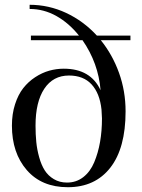

<svg xmlns="http://www.w3.org/2000/svg" viewBox="-20 -780 599 810"><path d="M509.8 -310.1Q509.8 -154.8 445.3 -72.5Q380.9 9.8 266.1 9.8Q155.8 9.8 93 -62.5Q30.3 -134.8 30.3 -250Q30.3 -299.3 43.5 -340.1Q56.6 -380.9 78.1 -408.2Q99.6 -435.5 128.4 -454.3Q157.2 -473.1 187.5 -481.7Q217.8 -490.2 249 -490.2Q362.3 -490.2 404.3 -399.4Q395 -513.7 328.1 -610.4H110.4V-629.9H313Q271.5 -682.1 218.3 -712.2Q165 -742.2 105 -742.2V-759.8Q185.5 -759.8 258.8 -725.6Q332 -691.4 388.7 -629.9H530.3V-610.4H405.3Q454.6 -549.3 482.2 -472.4Q509.8 -395.5 509.8 -310.1ZM129.9 -250Q129.9 -212.9 133.1 -180.9Q136.2 -148.9 145.3 -116.5Q154.3 -84 168.7 -61.3Q183.1 -38.6 207.3 -24.2Q231.4 -9.8 262.7 -9.8Q301.8 -9.8 331.3 -32.7Q360.8 -55.7 377.4 -95.2Q394 -134.8 402.1 -181.2Q410.2 -227.5 410.2 -280.3L408.2 -317.9Q400.9 -386.2 366.5 -423.8Q332 -461.4 271 -461.4Q204.1 -461.4 167 -405.8Q129.9 -350.1 129.9 -250Z"/></svg>

Font: Bodoni* 11pt
Style: Regular
Weight: 400
Version: Version 2.3